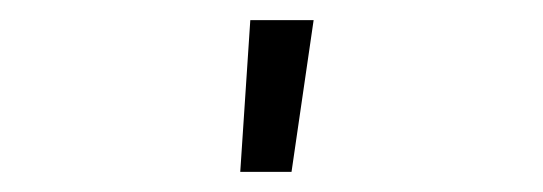

<svg xmlns="http://www.w3.org/2000/svg" viewBox="-20 -771 540 191"><path d="M219 -600 229 -751H292L270 -600Z"/></svg>

Font: Iosevka Fixed Light
Style: Regular
Weight: 300
Monospace: yes
Designer: Belleve Invis
Foundry: Belleve Invis
Version: Version 32.3.0